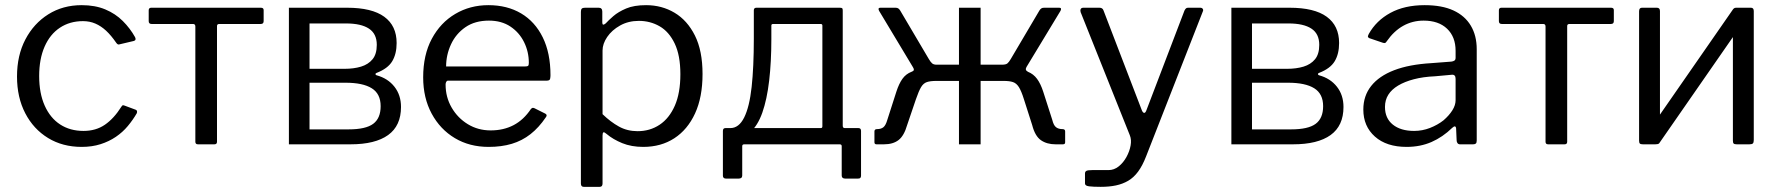

<svg xmlns="http://www.w3.org/2000/svg" viewBox="-20 -560 6908 745"><path d="M297 -540Q349 -540 388.5 -523.5Q428 -507 456.5 -478.5Q485 -450 504 -416Q510 -404 499 -401L444 -388Q437 -385 431 -394Q411 -423 391.5 -441Q372 -459 350 -468.5Q328 -478 302 -478Q251 -478 212.5 -452.5Q174 -427 153 -379Q132 -331 132 -265Q132 -198 153.5 -150Q175 -102 213.5 -77Q252 -52 304 -52Q352 -52 387 -76Q422 -100 451 -146Q454 -151 456.5 -151.5Q459 -152 464 -150L507 -134Q514 -131 511 -121Q496 -95 476 -71Q456 -47 429.5 -29Q403 -11 370 -0.5Q337 10 297 10Q223 10 166.5 -24.5Q110 -59 78 -120.5Q46 -182 46 -263Q46 -345 78.5 -407Q111 -469 167.5 -504.5Q224 -540 297 -540Z M992 -467H831Q822 -467 822 -459V-10Q822 0 812 0H748Q738 0 738 -10V-457Q738 -467 729 -467H568Q557 -467 557 -478V-520Q557 -530 567 -530H992Q1003 -530 1003 -521V-478Q1003 -467 992 -467Z M1101 0V-530H1327Q1423 -530 1471 -495Q1519 -460 1519 -393Q1519 -351 1502 -322.5Q1485 -294 1441 -277Q1437 -276 1437 -272.5Q1437 -269 1441 -268Q1485 -256 1510.5 -223.5Q1536 -191 1536 -145Q1536 -72 1486 -36Q1436 0 1340 0ZM1333 -58Q1399 -58 1428 -79.5Q1457 -101 1457 -148Q1457 -196 1422.5 -217.5Q1388 -239 1321 -239H1181V-58ZM1317 -293Q1353 -293 1381 -301.5Q1409 -310 1425.5 -330Q1442 -350 1442 -386Q1442 -429 1411.5 -449Q1381 -469 1323 -469H1181V-293Z M1709 -232Q1709 -183 1732.5 -142.5Q1756 -102 1795.5 -78Q1835 -54 1884 -54Q1934 -54 1973 -74.5Q2012 -95 2040 -137Q2044 -141 2046.5 -141.5Q2049 -142 2054 -140L2096 -119Q2105 -114 2098 -105Q2071 -65 2038.5 -39.5Q2006 -14 1966 -2Q1926 10 1876 10Q1802 10 1745 -24Q1688 -58 1655 -119Q1622 -180 1622 -260Q1622 -347 1655.5 -409.5Q1689 -472 1746.5 -506Q1804 -540 1875 -540Q1948 -540 2002 -508Q2056 -476 2086 -415Q2116 -354 2116 -268Q2116 -261 2114.5 -254Q2113 -247 2101 -247H1718Q1714 -247 1711.5 -242.5Q1709 -238 1709 -232ZM2015 -302Q2026 -302 2029 -304.5Q2032 -307 2032 -316Q2032 -359 2013.5 -396.5Q1995 -434 1960.5 -457Q1926 -480 1877 -480Q1823 -480 1786 -454.5Q1749 -429 1730 -388Q1711 -347 1711 -302Z M2303 -530Q2317 -530 2317 -515V-473Q2317 -465 2320.5 -464.5Q2324 -464 2330 -469Q2341 -481 2360 -497.5Q2379 -514 2409.5 -527Q2440 -540 2487 -540Q2548 -540 2597.5 -510.5Q2647 -481 2676.5 -422Q2706 -363 2706 -273Q2706 -183 2677 -120Q2648 -57 2596.5 -23.5Q2545 10 2476 10Q2430 10 2394.5 -4.5Q2359 -19 2334 -40Q2325 -48 2321.5 -46.5Q2318 -45 2318 -34V152Q2318 165 2307 165H2245Q2234 165 2234 152V-514Q2234 -523 2237.5 -526.5Q2241 -530 2250 -530H2303ZM2318 -117Q2349 -87 2381.5 -69Q2414 -51 2454 -51Q2502 -51 2539.5 -76Q2577 -101 2598.5 -150Q2620 -199 2620 -272Q2620 -345 2598 -391Q2576 -437 2539.5 -458Q2503 -479 2459 -479Q2418 -479 2386 -461Q2354 -443 2336 -416.5Q2318 -390 2318 -364V-117Z M2797 133Q2791 133 2788 130Q2785 127 2785 122V-52Q2785 -63 2795 -63H3165Q3171 -63 3171 -70V-461Q3171 -467 3164 -467H2980Q2973 -467 2973 -461L2905 -520Q2905 -530 2915 -530H3238Q3246 -530 3248 -528Q3250 -526 3250 -519V-72Q3250 -63 3258 -63H3311Q3321 -63 3321 -52V122Q3321 127 3318.5 130Q3316 133 3309 133H3260Q3246 133 3246 121V7Q3246 0 3238 0H2868Q2860 0 2860 7V121Q2860 133 2846 133ZM2818 -23 2814 -63Q2847 -63 2867.5 -104Q2888 -145 2896.5 -222.5Q2905 -300 2905 -410V-520H2973V-408Q2973 -320 2964.5 -247Q2956 -174 2938 -123Q2920 -72 2890 -46Q2860 -20 2818 -23Z M3381 0Q3377 0 3375 -2Q3373 -4 3373 -8V-50Q3373 -59 3383 -59Q3399 -59 3408 -66.5Q3417 -74 3423 -95L3458 -204Q3468 -235 3481.5 -254Q3495 -273 3517 -281.5Q3539 -290 3573 -291L3597 -309H3701V-530H3785V-309H3889L3913 -291Q3947 -290 3968.5 -281.5Q3990 -273 4004 -254Q4018 -235 4028 -204L4063 -95Q4068 -74 4077.5 -66.5Q4087 -59 4103 -59Q4113 -59 4113 -50V-8Q4113 -4 4111 -2Q4109 0 4104 0H4076Q4042 0 4019 -16Q3996 -32 3985 -75L3953 -175Q3943 -207 3933.5 -222Q3924 -237 3910.5 -241.5Q3897 -246 3875 -246H3785V0H3701V-246H3613Q3590 -246 3576.5 -241.5Q3563 -237 3554 -222Q3545 -207 3534 -175L3500 -75Q3488 -33 3466.5 -16.5Q3445 0 3410 0ZM3614 -276 3518 -282Q3526 -285 3526 -289.5Q3526 -294 3522 -300L3391 -518Q3385 -530 3396 -530H3455Q3462 -530 3466 -527Q3470 -524 3473 -519L3584 -331Q3591 -319 3597 -314Q3603 -309 3614 -309ZM3868 -276V-309Q3883 -309 3889 -314Q3895 -319 3902 -331L4013 -519Q4016 -524 4020 -527Q4024 -530 4031 -530H4090Q4101 -530 4095 -518L3963 -300Q3956 -288 3968 -282Z M4251 165Q4222 165 4206 163Q4190 161 4190 152V113Q4190 106 4195.5 103Q4201 100 4218 100H4281Q4303 100 4321 85.5Q4339 71 4351 49Q4363 27 4367 4.5Q4371 -18 4364 -35L4173 -513Q4171 -520 4173.5 -525Q4176 -530 4184 -530H4246Q4252 -530 4256 -527.5Q4260 -525 4262 -519L4411 -131Q4415 -122 4420 -122Q4425 -122 4429 -134L4576 -519Q4579 -525 4582 -527.5Q4585 -530 4590 -530H4637Q4644 -530 4647 -525.5Q4650 -521 4647 -515L4427 47Q4413 83 4396 106Q4379 129 4357.5 141.5Q4336 154 4310 159.5Q4284 165 4251 165Z M4758 0V-530H4984Q5080 -530 5128 -495Q5176 -460 5176 -393Q5176 -351 5159 -322.5Q5142 -294 5098 -277Q5094 -276 5094 -272.5Q5094 -269 5098 -268Q5142 -256 5167.5 -223.5Q5193 -191 5193 -145Q5193 -72 5143 -36Q5093 0 4997 0ZM4990 -58Q5056 -58 5085 -79.5Q5114 -101 5114 -148Q5114 -196 5079.5 -217.5Q5045 -239 4978 -239H4838V-58ZM4974 -293Q5010 -293 5038 -301.5Q5066 -310 5082.5 -330Q5099 -350 5099 -386Q5099 -429 5068.5 -449Q5038 -469 4980 -469H4838V-293Z M5615 -64Q5578 -28 5534.5 -9Q5491 10 5438 10Q5360 10 5315 -30Q5270 -70 5270 -135Q5270 -188 5300.5 -226.5Q5331 -265 5389.5 -287.5Q5448 -310 5534 -315L5612 -321Q5619 -322 5623.5 -325Q5628 -328 5628 -336V-363Q5628 -417 5595 -448.5Q5562 -480 5504 -480Q5461 -480 5425 -460Q5389 -440 5361 -400Q5358 -395 5355 -393.5Q5352 -392 5346 -394L5293 -412Q5289 -414 5288 -417Q5287 -420 5291 -428Q5320 -480 5375 -510Q5430 -540 5508 -540Q5575 -540 5619.5 -519.5Q5664 -499 5687 -460.5Q5710 -422 5710 -369V-15Q5710 -6 5706.5 -3Q5703 0 5696 0H5645Q5639 0 5635.5 -4.5Q5632 -9 5632 -16L5630 -62Q5628 -76 5615 -64ZM5628 -254Q5628 -271 5614 -270L5548 -264Q5502 -262 5466 -252.5Q5430 -243 5405 -228Q5380 -213 5367 -192.5Q5354 -172 5354 -145Q5354 -101 5384.5 -76.5Q5415 -52 5467 -52Q5499 -52 5528.5 -63.5Q5558 -75 5581 -93Q5603 -112 5615.5 -132Q5628 -152 5628 -171V-254Z M6231 -467H6070Q6061 -467 6061 -459V-10Q6061 0 6051 0H5987Q5977 0 5977 -10V-457Q5977 -467 5968 -467H5807Q5796 -467 5796 -478V-520Q5796 -530 5806 -530H6231Q6242 -530 6242 -521V-478Q6242 -467 6231 -467Z M6421 -517V-17Q6421 -7 6417.5 -3.5Q6414 0 6403 0H6355Q6346 0 6343 -3Q6340 -6 6340 -14V-516Q6340 -530 6351 -530H6409Q6421 -530 6421 -517ZM6785 -517V-17Q6785 -7 6781.5 -3.5Q6778 0 6768 0H6719Q6710 0 6707 -3Q6704 -6 6704 -14V-516Q6704 -530 6716 -530H6774Q6785 -530 6785 -517ZM6706 -526 6756 -491 6418 -4 6368 -39Z"/></svg>

Font: Libre Franklin
Style: Regular
Weight: 400
Designer: Pablo Impallari, Rodrigo Fuenzalida, Nhung Nguyen
Foundry: Impallari Type
Version: Version 3.000